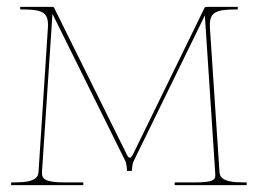

<svg xmlns="http://www.w3.org/2000/svg" viewBox="-20 -540 752 560"><path d="M39 -520V-512.5C98.5 -512.5 120 -507.5 120 -467C120 -463.5 119.5 -455.5 119.5 -455.5L92.5 -40.5C91.5 -25 87 -8 23.5 -8H12.5V0H223V-8H167C109 -8 102.5 -20 102.5 -34.5V-39.5L133 -499.5L346 -69.5C349.5 -62.5 350.5 -41.5 350.5 -41.5H364.5C364.5 -41.5 365.5 -61.5 369.5 -69.5L577.5 -495L607.5 -39C607.5 -39 608 -31 608 -28.5C608 -15.5 601.5 -8 548 -8H489.5V0H699.5V-8H689C625.5 -8 621 -25 620 -40.5L592.5 -455C592.5 -455 592 -463 592 -466.5C592 -507 613.5 -512.5 673.5 -512.5V-520H581C579.5 -520 577.5 -519 576.5 -517L368.5 -91C365 -83.5 361.5 -80 358.5 -80C355.5 -80 352.5 -83.5 349 -91L138 -517C137 -519 135 -520 133.5 -520Z"/></svg>

Font: Znikomit
Style: Regular
Weight: 100
Designer: gluk
Foundry: gluk
Version: Version 0.55